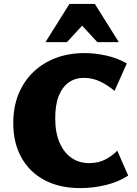

<svg xmlns="http://www.w3.org/2000/svg" viewBox="-20 -947 700 984"><path d="M392 17Q285 17 208 -24Q131 -65 89.5 -140Q48 -215 48 -316Q48 -399 75 -465Q102 -531 151 -578Q200 -625 266.5 -650Q333 -675 414 -675Q466 -675 523.5 -662.5Q581 -650 630 -622L567 -481Q529 -513 490.5 -530.5Q452 -548 410 -548Q366 -548 333 -525Q300 -502 281.5 -456.5Q263 -411 263 -341Q263 -267 285.5 -215.5Q308 -164 347 -137.5Q386 -111 436 -111Q485 -111 521.5 -130.5Q558 -150 581 -175L637 -47Q584 -13 519.5 2Q455 17 392 17ZM479 -731 369 -850 336 -927H466L589 -731ZM213 -731 336 -927H466L433 -850L323 -731Z"/></svg>

Font: Ysabeau Infant Black
Style: Regular
Weight: 900
Designer: Christian Thalmann (Catharsis Fonts)
Version: Version 2.001;gftools[0.9.30]; featfreeze: ss01,ss02,lnum